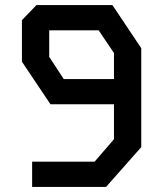

<svg xmlns="http://www.w3.org/2000/svg" viewBox="-20 -733 640 753"><path d="M123 -713 66 -654V-491L178 -324H427V-187L351 -99H106V0H396L534 -156V-544L421 -713ZM173 -510V-614H367L427 -525V-423H230Z"/></svg>

Font: Kode Mono SemiBold
Style: Regular
Weight: 600
Monospace: yes
Designer: Isa Ozler
Foundry: Kadena LLC
Version: Version 1.206;gftools[0.9.28]